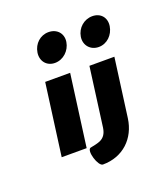

<svg xmlns="http://www.w3.org/2000/svg" viewBox="-72 -314 355 412"><g transform="rotate(-20 105.5 -108.5)"><path d="M141 -164 123 -29C119 -2 100 -2 83 2C73 6 85 45 96 45C142 45 174 14 180 -30L198 -164ZM183 -262C164 -262 148 -248 145 -229C142 -210 155 -195 174 -195C193 -195 208 -210 211 -229C214 -248 202 -262 183 -262ZM97 -164H40L18 0H75ZM46 -229C43 -210 55 -195 74 -195C93 -195 109 -210 112 -229C115 -248 102 -262 83 -262C64 -262 49 -248 46 -229Z"/></g></svg>

Font: Hussar Tani
Style: DwaKurs
Weight: 700
Foundry: Cannot Into Space Fonts
Version: Version 0.92